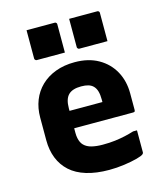

<svg xmlns="http://www.w3.org/2000/svg" viewBox="-115 -857 830 958"><g transform="rotate(-15 300.0 -378.0)"><path d="M302 -552Q373 -552 424 -523Q475 -494 502.5 -444Q530 -394 530 -330V-244Q530 -241 529 -238.5Q528 -236 525.5 -235Q523 -234 520 -234H300Q283 -234 265 -234Q247 -234 230 -234H185V-324H385Q385 -328 385 -330.5Q385 -333 385 -337Q385 -362 380 -379.5Q375 -397 364 -408Q354 -418 339 -422.5Q324 -427 302 -427Q257 -427 236 -406Q215 -385 215 -337V-210Q215 -195 217.5 -183Q220 -171 224.5 -161.5Q229 -152 236 -145Q251 -130 275.5 -124Q300 -118 332 -118Q368 -118 396 -121.5Q424 -125 448.5 -130.5Q473 -136 495 -143H515Q515 -115 515 -86.5Q515 -58 515 -29Q515 -27 514 -25Q513 -23 511 -21Q504 -14 476 -6.5Q448 1 409 6.5Q370 12 331 12Q264 12 213.5 -3.5Q163 -19 130.5 -48.5Q98 -78 81.5 -119.5Q65 -161 65 -212V-330Q65 -378 81 -418.5Q97 -459 128 -489Q159 -519 203 -535.5Q247 -552 302 -552ZM112 -768Q148 -768 184.5 -768Q221 -768 257 -768Q261 -768 263 -766.5Q265 -765 266.5 -763Q268 -761 268 -757V-611Q232 -611 195.5 -611Q159 -611 123 -611Q120 -611 117.5 -612.5Q115 -614 113.5 -616.5Q112 -619 112 -622ZM332 -768Q368 -768 404.5 -768Q441 -768 477 -768Q481 -768 483 -766.5Q485 -765 486.5 -763Q488 -761 488 -757V-611Q452 -611 415.5 -611Q379 -611 343 -611Q340 -611 337.5 -612.5Q335 -614 333.5 -616.5Q332 -619 332 -622Z"/></g></svg>

Font: Recursive ExtraBold
Style: Regular
Weight: 800
Version: Version 1.085